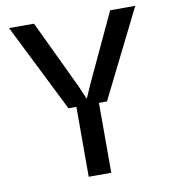

<svg xmlns="http://www.w3.org/2000/svg" viewBox="-79 -769 753 839"><g transform="rotate(-10 297.0 -350.0)"><path d="M211.9 -310.1 17.1 -700.2H127.9L272 -397L296.9 -338.9H298.8L324.2 -397L465.8 -700.2H577.1L382.8 -310.1H347.2V0H247.1V-310.1Z"/></g></svg>

Font: TASA Explorer Medium
Style: Regular
Weight: 500
Designer: Weizhong Zhang
Foundry: Local Remote
Version: Version 1.000;Glyphs 3.1.2 (3151)